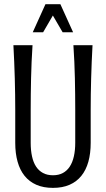

<svg xmlns="http://www.w3.org/2000/svg" viewBox="-20 -888 509 922"><path d="M234.4 -46.4Q261.7 -46.4 281.7 -57.1Q301.8 -67.9 314.9 -87.9Q328.1 -107.9 334.7 -137Q341.3 -166 341.3 -202.1V-359.9Q341.3 -434.1 339.6 -512.5Q337.9 -590.8 332.5 -670.9H424.3Q419.9 -590.3 417.7 -511.7Q415.5 -433.1 415.5 -359.9V-202.1Q415.5 -151.4 404.3 -111.3Q393.1 -71.3 370.6 -43.5Q348.1 -15.6 314.2 -0.7Q280.3 14.2 234.4 14.2Q188.5 14.2 154.5 -0.7Q120.6 -15.6 98.1 -43.5Q75.7 -71.3 64.5 -111.3Q53.2 -151.4 53.2 -202.1V-359.9Q53.2 -433.1 51 -511.7Q48.8 -590.3 44.4 -670.9H136.2Q130.9 -590.8 129.2 -512.5Q127.4 -434.1 127.4 -359.9V-202.1Q127.4 -166 133.8 -137Q140.1 -107.9 153.3 -87.9Q166.5 -67.9 186.8 -57.1Q207 -46.4 234.4 -46.4ZM280.8 -732.9 233.9 -813.5 187 -732.9H137.2L198.2 -867.7H270L331.1 -732.9Z"/></svg>

Font: Crushed
Style: Regular
Weight: 400
Width: 3
Designer: Astigmatic (AOETI)
Foundry: Astigmatic (AOETI)
Version: Version 001.001